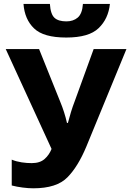

<svg xmlns="http://www.w3.org/2000/svg" viewBox="-20 -969 677 998"><path d="M466.8 -713.9 369.1 -444.8C354 -406.2 342.3 -365.7 333 -330.1H328.1C319.8 -367.2 308.1 -404.3 292 -442.9L183.1 -713.9H9.8L248 -194.8C239.7 -174.3 228 -156.7 211.9 -142.6C195.8 -128.4 173.8 -121.1 145 -121.1C113.3 -121.1 72.8 -125.5 41 -139.2V-4.9C75.7 4.4 121.1 9.8 152.8 9.8C234.4 9.8 293.5 -9.3 330.6 -47.4C367.7 -85 400.4 -138.7 429.2 -208L637.2 -713.9ZM411.1 -948.7C408.7 -914.1 399.4 -890.6 383.8 -877.4C368.2 -864.3 348.6 -857.9 325.2 -857.9C297.9 -857.9 277.3 -863.8 263.7 -876C250 -888.2 241.7 -912.1 239.3 -948.7H102.1C106 -895 124.5 -852.5 157.2 -821.3C189.9 -789.6 245.6 -773.9 324.2 -773.9C402.8 -773.9 459 -790 492.7 -822.8C526.4 -855 545.9 -897 551.3 -948.7Z"/></svg>

Font: Avrile Sans
Style: Bold
Weight: 700
Designer: Monotype Design Team, Google (font), Stefan Peev (BGR Cyrillic), Cristiano Sobral (main changes)
Foundry: The Avrile Sans Project Authors
Version: Version 3.110